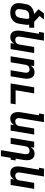

<svg xmlns="http://www.w3.org/2000/svg" viewBox="1605 -2380 990 4240"><g transform="rotate(90 2100.0 -260.0)"><path d="M257 8Q225 8 193.5 2.5Q162 -3 135 -17.5Q108 -32 88.5 -55.5Q69 -79 59 -108Q49 -137 48.5 -169Q48 -201 53 -234L70 -334Q74 -358 83 -382.5Q92 -407 108 -428Q124 -449 145.5 -465.5Q167 -482 190 -493Q213 -504 238 -510.5Q263 -517 288 -519L184 -616L276 -735H410L334 -639L419 -560Q430 -550 440 -540Q450 -530 461 -520H592V-410H524Q530 -380 527.5 -348.5Q525 -317 520 -286L504 -186Q499 -159 489 -132Q479 -105 461 -81Q443 -57 418.5 -39.5Q394 -22 367.5 -11Q341 0 313 4Q285 8 257 8ZM258 -102Q278 -102 299 -108.5Q320 -115 336 -129.5Q352 -144 361 -164Q370 -184 373 -204L390 -304Q395 -331 395 -358.5Q395 -386 385 -410H330Q309 -410 287.5 -405.5Q266 -401 247 -388.5Q228 -376 216 -356.5Q204 -337 200 -316L183 -216Q180 -195 181 -174.5Q182 -154 191.5 -137Q201 -120 219 -111Q237 -102 258 -102Z M800 8Q771 8 745 -0.5Q719 -9 700.5 -27Q682 -45 671.5 -70Q661 -95 657 -122Q653 -149 655 -177.5Q657 -206 661 -234L726 -625H685L703 -735H877L791 -216Q788 -196 788.5 -176Q789 -156 796.5 -139Q804 -122 821 -112Q838 -102 858 -102Q876 -102 894 -107Q912 -112 927 -124Q942 -136 951 -153.5Q960 -171 963 -188L1018 -520H1151L1065 0H932L945 -79Q933 -59 917.5 -42.5Q902 -26 883 -14Q864 -2 842.5 3Q821 8 800 8Z M1223 0 1309 -520H1442L1429 -441Q1440 -461 1455.5 -477.5Q1471 -494 1490 -506Q1509 -518 1530.5 -523Q1552 -528 1573 -528Q1602 -528 1628 -519.5Q1654 -511 1672.5 -493Q1691 -475 1701.5 -450Q1712 -425 1716 -398Q1720 -371 1718.5 -342.5Q1717 -314 1712 -286L1665 0H1532L1582 -304Q1585 -324 1585 -344Q1585 -364 1577.5 -381Q1570 -398 1553 -408Q1536 -418 1516 -418Q1498 -418 1479.5 -413Q1461 -408 1446 -396Q1431 -384 1422 -366.5Q1413 -349 1411 -332L1356 0Z M1823 0 1909 -520H2042L1974 -110H2283L2265 0Z M2600 8Q2571 8 2545 -0.5Q2519 -9 2500.5 -27Q2482 -45 2471.5 -70Q2461 -95 2457 -122Q2453 -149 2455 -177.5Q2457 -206 2461 -234L2526 -625H2485L2503 -735H2677L2591 -216Q2588 -196 2588.5 -176Q2589 -156 2596.5 -139Q2604 -122 2621 -112Q2638 -102 2658 -102Q2676 -102 2694 -107Q2712 -112 2727 -124Q2742 -136 2751 -153.5Q2760 -171 2763 -188L2818 -520H2951L2865 0H2732L2745 -79Q2733 -59 2717.5 -42.5Q2702 -26 2683 -14Q2664 -2 2642.5 3Q2621 8 2600 8Z M3296 215 3382 -304Q3385 -324 3385 -344Q3385 -364 3377.5 -381Q3370 -398 3353 -408Q3336 -418 3316 -418Q3298 -418 3279.5 -413Q3261 -408 3246 -396Q3231 -384 3222 -366.5Q3213 -349 3211 -332L3156 0H3023L3109 -520H3242L3229 -441Q3240 -461 3255.5 -477.5Q3271 -494 3290 -506Q3309 -518 3330.5 -523Q3352 -528 3373 -528Q3402 -528 3428 -519.5Q3454 -511 3472.5 -493Q3491 -475 3501.5 -450Q3512 -425 3516 -398Q3520 -371 3518.5 -342.5Q3517 -314 3512 -286L3483 -110H3524L3506 0H3465L3429 215Z M3800 8Q3771 8 3745 -0.5Q3719 -9 3700.5 -27Q3682 -45 3671.5 -70Q3661 -95 3657 -122Q3653 -149 3655 -177.5Q3657 -206 3661 -234L3726 -625H3685L3703 -735H3877L3791 -216Q3788 -196 3788.5 -176Q3789 -156 3796.5 -139Q3804 -122 3821 -112Q3838 -102 3858 -102Q3876 -102 3894 -107Q3912 -112 3927 -124Q3942 -136 3951 -153.5Q3960 -171 3963 -188L4018 -520H4151L4065 0H3932L3945 -79Q3933 -59 3917.5 -42.5Q3902 -26 3883 -14Q3864 -2 3842.5 3Q3821 8 3800 8Z"/></g></svg>

Font: Iosevka XBd Ex Obl
Style: Regular
Weight: 800
Width: 7
Italic angle: -9°
Monospace: yes
Designer: Belleve Invis
Foundry: Belleve Invis
Version: Version 32.5.0; ttfautohint (v1.8.4)